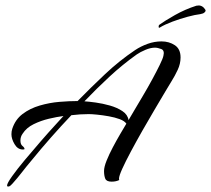

<svg xmlns="http://www.w3.org/2000/svg" viewBox="-20 -661 775 705"><path d="M10 24Q6 24 6 20Q6 12 24.5 -14Q43 -40 71.5 -74Q100 -108 129.5 -142Q159 -176 182.5 -201.5Q206 -227 213 -235Q189 -232 159.5 -225Q130 -218 103.5 -205Q77 -192 63 -170Q55 -159 55 -145Q55 -131 62.5 -125Q70 -119 70 -114Q70 -112 64 -112Q45 -112 33.5 -131.5Q22 -151 22 -168Q22 -179 25 -188Q36 -222 63 -242.5Q90 -263 126 -273.5Q162 -284 198.5 -287Q235 -290 265 -290Q314 -340 366 -389Q418 -438 476 -477Q497 -491 522 -500Q547 -509 573 -509Q601 -509 622 -495Q643 -481 643 -450Q643 -427 632.5 -404.5Q622 -382 610 -363Q603 -352 586.5 -324Q570 -296 548 -259Q526 -222 503 -181.5Q480 -141 460.5 -104.5Q441 -68 429 -41.5Q417 -15 417 -5Q417 -2 418 0Q406 6 390 6Q371 6 366.5 -5Q362 -16 362 -33Q362 -48 371.5 -71.5Q381 -95 394.5 -120.5Q408 -146 421.5 -169Q435 -192 444 -207Q437 -217 419.5 -223.5Q402 -230 379.5 -234Q357 -238 337 -240Q317 -242 306 -242Q290 -242 274 -241Q258 -240 242 -238Q204 -198 167 -156Q130 -114 95 -71Q78 -51 61 -29Q44 -7 26 13Q23 16 19 20Q15 24 10 24ZM452 -220Q459 -232 473.5 -256.5Q488 -281 505.5 -310.5Q523 -340 539 -369.5Q555 -399 566.5 -422.5Q578 -446 580 -456Q585 -476 572 -481Q559 -486 549 -486Q533 -486 514 -478Q495 -470 482 -461Q430 -424 382 -379.5Q334 -335 290 -289Q306 -288 331.5 -284.5Q357 -281 383.5 -273.5Q410 -266 429.5 -253Q449 -240 452 -220ZM565 -559Q562 -559 562.5 -564Q563 -569 565 -570Q584 -584 622 -605.5Q660 -627 701 -640L711 -641Q721 -640 728 -633Q735 -626 735 -621Q734 -618 730 -614.5Q726 -611 715 -609Q697 -607 669 -599.5Q641 -592 613 -581.5Q585 -571 567 -560Q566 -560 566 -559.5Q566 -559 565 -559Z"/></svg>

Font: Caramel
Style: Regular
Weight: 400
Designer: Robert E. Leuschke
Foundry: Robert E. Leuschke
Version: Version 1.010